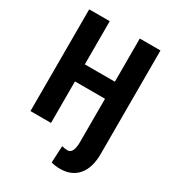

<svg xmlns="http://www.w3.org/2000/svg" viewBox="-217 -830 1049 1162"><g transform="rotate(30 307.5 -249.0)"><path d="M202.1 -710.9V-409.2H412.1V-710.9H556.6V11.2Q556.6 108.9 512.2 161.1Q467.8 213.4 388.7 213.4Q354.5 213.4 325.2 205.1L331.1 87.9Q351.6 93.8 371.6 93.8Q412.1 93.8 412.1 10.3V-290H202.1V0H58.6V-710.9Z"/></g></svg>

Font: MAUL Condensed Bold
Style: Condensed Bold
Weight: 700
Designer: MAUL
Version: Version 1.0; 2020; ttfautohint (v1.8.3)